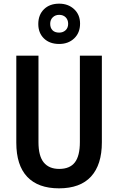

<svg xmlns="http://www.w3.org/2000/svg" viewBox="-20 -1018 645 1048"><path d="M536 -241Q536 -119 477 -54.5Q418 10 302 10Q188 10 128.5 -53Q69 -116 69 -239V-714H190V-242Q190 -166 219 -131Q248 -96 303 -96Q361 -96 388.5 -131.5Q416 -167 416 -243V-714H536ZM303 -778Q251 -778 220 -808Q189 -838 189 -887Q189 -937 220 -967.5Q251 -998 303 -998Q352 -998 384.5 -968Q417 -938 417 -889Q417 -839 385 -808.5Q353 -778 303 -778ZM303 -840Q324 -840 338 -853Q352 -866 352 -888Q352 -910 338.5 -923.5Q325 -937 303 -937Q282 -937 268 -923.5Q254 -910 254 -888Q254 -866 266.5 -853Q279 -840 303 -840Z"/></svg>

Font: Noto Sans Georgian Condensed SemiBold
Style: Regular
Weight: 600
Width: 3
Designer: Monotype Design Team, Akaki Razmadze
Foundry: Google LLC
Version: Version 2.005; ttfautohint (v1.8.4.7-5d5b)